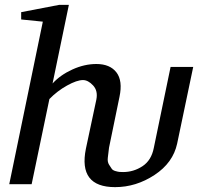

<svg xmlns="http://www.w3.org/2000/svg" viewBox="-20 -757 874 789"><path d="M333 -146 376 -348Q383 -384 362.5 -406Q342 -428 321 -428Q296 -428 255.5 -405.5Q215 -383 183 -350L110 0H18L156 -668L67 -677V-707L223 -737H263L196 -414Q228 -449 277.5 -471.5Q327 -494 376 -494Q432 -494 458.5 -459.5Q485 -425 471 -359L428 -150Q425 -125 423 -108.5Q421 -92 428 -80.5Q435 -69 439.5 -63Q444 -57 454.5 -54Q465 -51 471 -50.5Q477 -50 486 -50Q529 -50 565.5 -74Q602 -98 612 -149L681 -482H774L708 -167Q691 -88 615 -38Q539 12 453 12Q301 12 333 -146Z"/></svg>

Font: Veleka
Style: Italic
Weight: 400
Italic angle: -12°
Designer: Stefan Peev, Context Ltd, 2016; SIL International, 1997-2014.
Foundry: Stefan Peev, Context Ltd, 2016
Version: Version 1.000